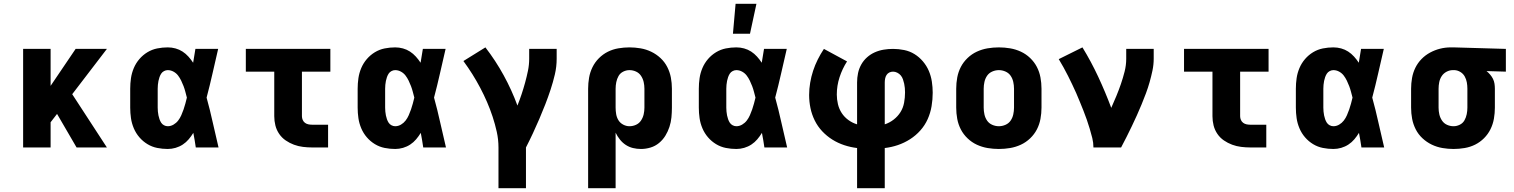

<svg xmlns="http://www.w3.org/2000/svg" viewBox="-20 -778 7990 1013"><path d="M384 0 281 -177 247 -133V0H102V-520H247V-325L379 -520H544L361 -281L544 0Z M865 8Q837 8 809.5 2.5Q782 -3 758 -17.5Q734 -32 715.5 -53.5Q697 -75 686 -101Q675 -127 671 -154.5Q667 -182 667 -210V-310Q667 -338 671 -365.5Q675 -393 686 -419Q697 -445 715.5 -466.5Q734 -488 758 -502.5Q782 -517 809.5 -522.5Q837 -528 865 -528Q886 -528 906 -522.5Q926 -517 943 -506Q960 -495 974 -479.5Q988 -464 999 -447Q1002 -465 1005 -483.5Q1008 -502 1011 -520H1131Q1116 -456 1101.5 -391.5Q1087 -327 1070 -263Q1088 -198 1102.5 -132Q1117 -66 1133 0H1013Q1010 -19 1007 -38.5Q1004 -58 1000 -77Q989 -59 975.5 -43Q962 -27 944.5 -15.5Q927 -4 906.5 2Q886 8 865 8ZM865 -112Q881 -112 895.5 -120.5Q910 -129 920 -142Q930 -155 936.5 -170Q943 -185 948.5 -200.5Q954 -216 958 -231.5Q962 -247 966 -263Q962 -278 958 -293.5Q954 -309 948.5 -323.5Q943 -338 936 -352.5Q929 -367 919.5 -379.5Q910 -392 895.5 -400Q881 -408 865 -408Q855 -408 845.5 -403Q836 -398 830.5 -389.5Q825 -381 821.5 -371Q818 -361 816 -351Q814 -341 813 -330.5Q812 -320 812 -310V-210Q812 -200 813 -189.5Q814 -179 816 -169Q818 -159 821.5 -149Q825 -139 830.5 -130.5Q836 -122 845.5 -117Q855 -112 865 -112Z M1627 0Q1603 0 1578.5 -3Q1554 -6 1531 -14.5Q1508 -23 1487.5 -37Q1467 -51 1453 -71.5Q1439 -92 1433 -116Q1427 -140 1427 -165V-400H1277V-520H1723V-400H1573V-165Q1573 -155 1577 -145.5Q1581 -136 1589 -130Q1597 -124 1607 -122Q1617 -120 1627 -120H1711V0Z M2065 8Q2037 8 2009.5 2.5Q1982 -3 1958 -17.5Q1934 -32 1915.5 -53.5Q1897 -75 1886 -101Q1875 -127 1871 -154.5Q1867 -182 1867 -210V-310Q1867 -338 1871 -365.5Q1875 -393 1886 -419Q1897 -445 1915.5 -466.5Q1934 -488 1958 -502.5Q1982 -517 2009.5 -522.5Q2037 -528 2065 -528Q2086 -528 2106 -522.5Q2126 -517 2143 -506Q2160 -495 2174 -479.5Q2188 -464 2199 -447Q2202 -465 2205 -483.5Q2208 -502 2211 -520H2331Q2316 -456 2301.5 -391.5Q2287 -327 2270 -263Q2288 -198 2302.5 -132Q2317 -66 2333 0H2213Q2210 -19 2207 -38.5Q2204 -58 2200 -77Q2189 -59 2175.5 -43Q2162 -27 2144.5 -15.5Q2127 -4 2106.5 2Q2086 8 2065 8ZM2065 -112Q2081 -112 2095.5 -120.5Q2110 -129 2120 -142Q2130 -155 2136.5 -170Q2143 -185 2148.5 -200.5Q2154 -216 2158 -231.5Q2162 -247 2166 -263Q2162 -278 2158 -293.5Q2154 -309 2148.5 -323.5Q2143 -338 2136 -352.5Q2129 -367 2119.5 -379.5Q2110 -392 2095.5 -400Q2081 -408 2065 -408Q2055 -408 2045.5 -403Q2036 -398 2030.5 -389.5Q2025 -381 2021.5 -371Q2018 -361 2016 -351Q2014 -341 2013 -330.5Q2012 -320 2012 -310V-210Q2012 -200 2013 -189.5Q2014 -179 2016 -169Q2018 -159 2021.5 -149Q2025 -139 2030.5 -130.5Q2036 -122 2045.5 -117Q2055 -112 2065 -112Z M2610 215V0Q2610 -42 2601 -82.5Q2592 -123 2579 -162.5Q2566 -202 2549.5 -240Q2533 -278 2513.5 -315Q2494 -352 2472 -387Q2450 -422 2425 -456L2541 -528Q2595 -458 2637.5 -380.5Q2680 -303 2710 -221Q2722 -251 2732 -281Q2742 -311 2750.5 -342Q2759 -373 2765.5 -404.5Q2772 -436 2772 -468V-520H2917V-468Q2917 -426 2907.5 -385.5Q2898 -345 2885 -305.5Q2872 -266 2857 -227.5Q2842 -189 2825.5 -150.5Q2809 -112 2791.5 -74.5Q2774 -37 2755 0V215Z M3083 215V-310Q3083 -339 3088 -368Q3093 -397 3106 -423.5Q3119 -450 3140 -471Q3161 -492 3187 -505Q3213 -518 3242.5 -523Q3272 -528 3301 -528Q3330 -528 3359.5 -523Q3389 -518 3416 -505Q3443 -492 3465 -471.5Q3487 -451 3500.5 -424.5Q3514 -398 3519.5 -369Q3525 -340 3525 -310V-210Q3525 -184 3522.5 -158.5Q3520 -133 3512 -108.5Q3504 -84 3490.5 -62Q3477 -40 3457 -23.5Q3437 -7 3412 0.5Q3387 8 3362 8Q3340 8 3319.5 3Q3299 -2 3281.5 -13.5Q3264 -25 3250.5 -42Q3237 -59 3228 -78V215ZM3301 -112Q3319 -112 3335.5 -119.5Q3352 -127 3362 -142Q3372 -157 3376 -174.5Q3380 -192 3380 -210V-310Q3380 -328 3376 -345.5Q3372 -363 3362 -378Q3352 -393 3335.5 -400.5Q3319 -408 3301 -408Q3284 -408 3268 -400Q3252 -392 3243.5 -377Q3235 -362 3231.5 -344.5Q3228 -327 3228 -310V-210Q3228 -193 3231 -175.5Q3234 -158 3243 -143.5Q3252 -129 3268 -120.5Q3284 -112 3301 -112Z M3865 8Q3837 8 3809.5 2.5Q3782 -3 3758 -17.5Q3734 -32 3715.5 -53.5Q3697 -75 3686 -101Q3675 -127 3671 -154.5Q3667 -182 3667 -210V-310Q3667 -338 3671 -365.5Q3675 -393 3686 -419Q3697 -445 3715.5 -466.5Q3734 -488 3758 -502.5Q3782 -517 3809.5 -522.5Q3837 -528 3865 -528Q3886 -528 3906 -522.5Q3926 -517 3943 -506Q3960 -495 3974 -479.5Q3988 -464 3999 -447Q4002 -465 4005 -483.5Q4008 -502 4011 -520H4131Q4116 -456 4101.5 -391.5Q4087 -327 4070 -263Q4088 -198 4102.5 -132Q4117 -66 4133 0H4013Q4010 -19 4007 -38.5Q4004 -58 4000 -77Q3989 -59 3975.5 -43Q3962 -27 3944.5 -15.5Q3927 -4 3906.5 2Q3886 8 3865 8ZM3865 -112Q3881 -112 3895.5 -120.5Q3910 -129 3920 -142Q3930 -155 3936.5 -170Q3943 -185 3948.5 -200.5Q3954 -216 3958 -231.5Q3962 -247 3966 -263Q3962 -278 3958 -293.5Q3954 -309 3948.5 -323.5Q3943 -338 3936 -352.5Q3929 -367 3919.5 -379.5Q3910 -392 3895.5 -400Q3881 -408 3865 -408Q3855 -408 3845.5 -403Q3836 -398 3830.5 -389.5Q3825 -381 3821.5 -371Q3818 -361 3816 -351Q3814 -341 3813 -330.5Q3812 -320 3812 -310V-210Q3812 -200 3813 -189.5Q3814 -179 3816 -169Q3818 -159 3821.5 -149Q3825 -139 3830.5 -130.5Q3836 -122 3845.5 -117Q3855 -112 3865 -112ZM3847 -600 3861 -758H3971L3937 -600Z M4502 215V3Q4468 -1 4434.5 -12Q4401 -23 4371.5 -41.5Q4342 -60 4318 -85.5Q4294 -111 4278.5 -142.5Q4263 -174 4256 -208Q4249 -242 4249 -277Q4249 -309 4254.5 -341.5Q4260 -374 4270 -404.5Q4280 -435 4294.5 -464Q4309 -493 4327 -520L4449 -454Q4424 -415 4409.5 -370.5Q4395 -326 4395 -279Q4395 -254 4401 -228.5Q4407 -203 4421 -181.5Q4435 -160 4456.5 -144.5Q4478 -129 4502 -122V-343Q4502 -368 4507 -392Q4512 -416 4524 -437.5Q4536 -459 4554.5 -475.5Q4573 -492 4595.5 -502Q4618 -512 4642.5 -516Q4667 -520 4692 -520Q4721 -520 4750.5 -514Q4780 -508 4805 -492.5Q4830 -477 4849.5 -454Q4869 -431 4880.5 -404Q4892 -377 4896.5 -347.5Q4901 -318 4901 -289Q4901 -253 4895 -217.5Q4889 -182 4874.5 -149.5Q4860 -117 4836 -90Q4812 -63 4781.5 -43.5Q4751 -24 4717 -12.5Q4683 -1 4648 3V215ZM4648 -122Q4673 -130 4695 -147Q4717 -164 4731 -186.5Q4745 -209 4750 -236Q4755 -263 4755 -290Q4755 -302 4754 -313.5Q4753 -325 4750.5 -336.5Q4748 -348 4744 -359.5Q4740 -371 4732.5 -380Q4725 -389 4714 -394.5Q4703 -400 4692 -400Q4681 -400 4672 -395.5Q4663 -391 4657.5 -382.5Q4652 -374 4650 -363.5Q4648 -353 4648 -343Z M5250 8Q5220 8 5190.5 3Q5161 -2 5134 -14.5Q5107 -27 5085 -48Q5063 -69 5049.5 -95Q5036 -121 5030.5 -150.5Q5025 -180 5025 -210V-310Q5025 -340 5030.5 -369.5Q5036 -399 5049.5 -425Q5063 -451 5085 -472Q5107 -493 5134 -505.5Q5161 -518 5190.5 -523Q5220 -528 5250 -528Q5280 -528 5309.5 -523Q5339 -518 5366 -505.5Q5393 -493 5415 -472Q5437 -451 5450.5 -425Q5464 -399 5469.5 -369.5Q5475 -340 5475 -310V-210Q5475 -180 5469.5 -150.5Q5464 -121 5450.5 -95Q5437 -69 5415 -48Q5393 -27 5366 -14.5Q5339 -2 5309.5 3Q5280 8 5250 8ZM5250 -112Q5268 -112 5285 -119.5Q5302 -127 5312 -141.5Q5322 -156 5326 -174Q5330 -192 5330 -210V-310Q5330 -328 5326 -346Q5322 -364 5312 -378.5Q5302 -393 5285 -400.5Q5268 -408 5250 -408Q5232 -408 5215 -400.5Q5198 -393 5188 -378.5Q5178 -364 5174 -346Q5170 -328 5170 -310V-210Q5170 -192 5174 -174Q5178 -156 5188 -141.5Q5198 -127 5215 -119.5Q5232 -112 5250 -112Z M5749 0Q5749 -25 5743 -49.5Q5737 -74 5729.5 -98.5Q5722 -123 5714 -146.5Q5706 -170 5696.5 -193.5Q5687 -217 5677.5 -240.5Q5668 -264 5658 -287Q5648 -310 5637 -332.5Q5626 -355 5615 -377.5Q5604 -400 5591.5 -422Q5579 -444 5566 -466L5691 -528Q5737 -453 5774.5 -372.5Q5812 -292 5843 -209Q5857 -240 5870 -271.5Q5883 -303 5894 -335Q5905 -367 5913.5 -400.5Q5922 -434 5922 -468V-520H6067V-468Q6067 -437 6060.5 -406Q6054 -375 6045.5 -345Q6037 -315 6026 -285.5Q6015 -256 6003 -227Q5991 -198 5978 -169Q5965 -140 5951.5 -112Q5938 -84 5924 -56Q5910 -28 5895 0Z M6577 0Q6553 0 6528.5 -3Q6504 -6 6481 -14.5Q6458 -23 6437.5 -37Q6417 -51 6403 -71.5Q6389 -92 6383 -116Q6377 -140 6377 -165V-400H6227V-520H6673V-400H6523V-165Q6523 -155 6527 -145.5Q6531 -136 6539 -130Q6547 -124 6557 -122Q6567 -120 6577 -120H6661V0Z M7015 8Q6987 8 6959.5 2.5Q6932 -3 6908 -17.5Q6884 -32 6865.5 -53.5Q6847 -75 6836 -101Q6825 -127 6821 -154.5Q6817 -182 6817 -210V-310Q6817 -338 6821 -365.5Q6825 -393 6836 -419Q6847 -445 6865.5 -466.5Q6884 -488 6908 -502.5Q6932 -517 6959.5 -522.5Q6987 -528 7015 -528Q7036 -528 7056 -522.5Q7076 -517 7093 -506Q7110 -495 7124 -479.5Q7138 -464 7149 -447Q7152 -465 7155 -483.5Q7158 -502 7161 -520H7281Q7266 -456 7251.5 -391.5Q7237 -327 7220 -263Q7238 -198 7252.5 -132Q7267 -66 7283 0H7163Q7160 -19 7157 -38.5Q7154 -58 7150 -77Q7139 -59 7125.5 -43Q7112 -27 7094.5 -15.5Q7077 -4 7056.5 2Q7036 8 7015 8ZM7015 -112Q7031 -112 7045.5 -120.5Q7060 -129 7070 -142Q7080 -155 7086.5 -170Q7093 -185 7098.5 -200.5Q7104 -216 7108 -231.5Q7112 -247 7116 -263Q7112 -278 7108 -293.5Q7104 -309 7098.5 -323.5Q7093 -338 7086 -352.5Q7079 -367 7069.5 -379.5Q7060 -392 7045.5 -400Q7031 -408 7015 -408Q7005 -408 6995.5 -403Q6986 -398 6980.5 -389.5Q6975 -381 6971.5 -371Q6968 -361 6966 -351Q6964 -341 6963 -330.5Q6962 -320 6962 -310V-210Q6962 -200 6963 -189.5Q6964 -179 6966 -169Q6968 -159 6971.5 -149Q6975 -139 6980.5 -130.5Q6986 -122 6995.5 -117Q7005 -112 7015 -112Z M7649 8Q7620 8 7590.5 3Q7561 -2 7534 -15Q7507 -28 7485 -48.5Q7463 -69 7449.5 -95.5Q7436 -122 7430.5 -151Q7425 -180 7425 -210V-310Q7425 -338 7430 -366.5Q7435 -395 7447.5 -420.5Q7460 -446 7480 -466.5Q7500 -487 7525 -500.5Q7550 -514 7577.5 -521Q7605 -528 7634 -528H7650L7925 -520V-400L7823 -403Q7833 -395 7842 -384.5Q7851 -374 7857 -362Q7863 -350 7865 -336.5Q7867 -323 7867 -310V-210Q7867 -181 7862 -152Q7857 -123 7844 -96.5Q7831 -70 7810 -49Q7789 -28 7763 -15Q7737 -2 7707.5 3Q7678 8 7649 8ZM7649 -112Q7666 -112 7682 -120Q7698 -128 7706.5 -143Q7715 -158 7718.5 -175.5Q7722 -193 7722 -210V-310Q7722 -327 7719 -343.5Q7716 -360 7708 -374.5Q7700 -389 7685.5 -398Q7671 -407 7655 -408H7645Q7628 -408 7612 -399.5Q7596 -391 7586.5 -376.5Q7577 -362 7573.5 -344.5Q7570 -327 7570 -310V-210Q7570 -192 7574 -174.5Q7578 -157 7588 -142Q7598 -127 7614.5 -119.5Q7631 -112 7649 -112Z"/></svg>

Font: Iosevka Etoile Heavy
Style: Regular
Weight: 900
Designer: Belleve Invis
Foundry: Belleve Invis
Version: Version 22.1.2; ttfautohint (v1.8.4)